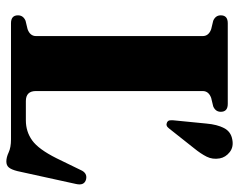

<svg xmlns="http://www.w3.org/2000/svg" viewBox="-96 -660 771 620"><g transform="rotate(90 290.0 -350.5)"><path d="M324 -653 297 -646.5Q274.5 -638.5 274.5 -619V-80.5Q274.5 -48 307 -48H369Q405.5 -48 434 -68.5Q462.5 -89 491.5 -147L529.5 -225Q539 -247 559.5 -242.5Q581 -237 574.5 -209.5L533 -20.5Q528 -1 521.2 7Q514.5 15 502 15Q488.5 15 472.5 7.5Q456.5 0 430.5 0H55.5Q30 0 30 -22.5Q30 -39.5 47.5 -47L74.5 -53.5Q97 -61.5 97 -81V-619Q97 -638.5 74.5 -646.5L47.5 -653Q30 -660.5 30 -677.5Q30 -700 55.5 -700H316Q341.5 -700 341.5 -677.5Q341.5 -660.5 324 -653ZM379.5 -631Q382.5 -665.5 394 -687.8Q405.5 -710 430.5 -714.5Q455 -719.5 471.8 -706.2Q488.5 -693 492 -674Q496 -651 486.5 -632Q477 -613 459.5 -591.5L395 -510Q386.5 -498.5 375.5 -504Q370 -507 369.2 -512.5Q368.5 -518 369 -524.5Z"/></g></svg>

Font: Fraunces 144pt S050
Style: Bold
Weight: 700
Version: Version 1.000; ttfautohint (v1.8.3)